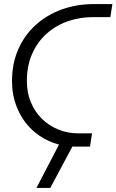

<svg xmlns="http://www.w3.org/2000/svg" viewBox="-20 -720 572 943"><path d="M354 0Q284 0 226 -25Q168 -50 126.5 -93.5Q85 -137 62 -195.5Q39 -254 39 -321Q39 -408 69.5 -477.5Q100 -547 155 -597Q210 -647 283 -673.5Q356 -700 442 -700H532L522 -636H436Q373 -636 314.5 -616Q256 -596 210.5 -556Q165 -516 138.5 -457Q112 -398 112 -321Q112 -265 131.5 -218Q151 -171 185.5 -137Q220 -103 266 -84Q312 -65 366 -65H432L422 0ZM159 203 274 -18H345L227 203Z"/></svg>

Font: MuseoModerno Light
Style: Italic
Weight: 300
Italic angle: -9°
Designer: Pablo Cosgaya, Héctor Gatti, Marcela Romero, and the Authors of The MuseoModerno Project.
Foundry: Omnibus-Type Team
Version: Version 1.003